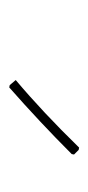

<svg xmlns="http://www.w3.org/2000/svg" viewBox="92 -801 191 415"><g transform="rotate(90 187.5 -593.5)"><path d="M304 -668 314 -658 313 -653Q244 -584 169 -518L164 -519L153 -532Q222 -590 299 -669Z"/></g></svg>

Font: Luna Sans Thin
Style: Italic
Weight: 250
Italic angle: -7°
Designer: Juan Pablo del Peral
Foundry: Huerta Tipografica
Version: Version 2.001; ttfautohint (v1.5)